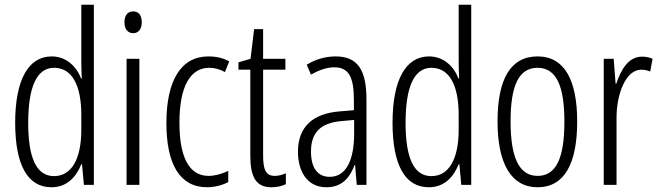

<svg xmlns="http://www.w3.org/2000/svg" viewBox="-20 -873 2782 810"><path d="M197 -83C264 -83 302 -128 323 -180H326L334 -93H376V-853H323V-613C323 -591 324 -569 325 -542H322C303 -592 260 -635 198 -635C100 -635 44 -537 44 -355C44 -178 96 -83 197 -83ZM208 -130C132 -130 99 -210 99 -355C99 -506 135 -587 208 -587C283 -587 323 -515 323 -388V-326C323 -202 282 -130 208 -130Z M542 -825C517 -825 505 -806 505 -779C505 -752 518 -733 542 -733C565 -733 578 -751 578 -779C578 -806 567 -825 542 -825ZM568 -625H514V-93H568Z M854 -83C882 -83 918 -91 943 -105V-152C915 -139 887 -131 860 -131C775 -131 737 -215 737 -355C737 -509 783 -587 863 -587C885 -587 908 -581 929 -569L947 -614C922 -628 894 -635 859 -635C744 -635 682 -534 682 -354C682 -181 738 -83 854 -83Z M1139 -131C1100 -131 1090 -160 1090 -219V-579H1184V-625H1090V-750H1052L1037 -625L986 -610V-579H1036V-216C1036 -128 1059 -83 1125 -83C1150 -83 1169 -88 1186 -96V-142C1173 -136 1156 -131 1139 -131Z M1396 -635C1354 -635 1311 -623 1274 -600L1292 -558C1330 -580 1363 -589 1390 -589C1449 -589 1473 -552 1473 -451V-408L1412 -403C1300 -394 1237 -338 1237 -233C1237 -154 1273 -83 1357 -83C1423 -83 1456 -124 1476 -177H1478L1485 -93H1526V-453C1526 -578 1489 -635 1396 -635ZM1418 -362 1474 -367V-309C1474 -199 1441 -127 1371 -127C1321 -127 1292 -163 1292 -234C1292 -313 1332 -354 1418 -362Z M1789 -83C1856 -83 1894 -128 1915 -180H1918L1926 -93H1968V-853H1915V-613C1915 -591 1916 -569 1917 -542H1914C1895 -592 1852 -635 1790 -635C1692 -635 1636 -537 1636 -355C1636 -178 1688 -83 1789 -83ZM1800 -130C1724 -130 1691 -210 1691 -355C1691 -506 1727 -587 1800 -587C1875 -587 1915 -515 1915 -388V-326C1915 -202 1874 -130 1800 -130Z M2415 -360C2415 -536 2361 -635 2248 -635C2133 -635 2079 -538 2079 -361C2079 -184 2136 -83 2248 -83C2361 -83 2415 -183 2415 -360ZM2134 -361C2134 -509 2167 -587 2248 -587C2329 -587 2361 -506 2361 -360C2361 -205 2326 -131 2248 -131C2169 -131 2134 -210 2134 -361Z M2688 -634C2631 -634 2599 -578 2580 -520H2577L2569 -625H2527V-93H2581V-372C2580 -476 2620 -579 2685 -579C2699 -579 2713 -576 2723 -571L2733 -625C2718 -632 2702 -634 2688 -634Z"/></svg>

Font: Noto Sans Kannada UI ExtraCondensed Light
Style: Regular
Weight: 300
Width: 2
Designer: Jelle Bosma - Monotype Design Team
Foundry: Monotype Imaging Inc.
Version: Version 2.005